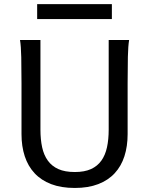

<svg xmlns="http://www.w3.org/2000/svg" viewBox="-20 -909 743 941"><path d="M612.8 -712.9Q607.9 -683.6 606.7 -630.1Q605.5 -576.7 605.5 -500.5V-251.5Q605.5 -191.9 589.8 -143.3Q574.2 -94.7 542.2 -60.1Q510.3 -25.4 461.4 -6.6Q412.6 12.2 346.7 12.2Q279.8 12.2 230.7 -6.6Q181.6 -25.4 149.4 -60.1Q117.2 -94.7 101.3 -143.3Q85.4 -191.9 85.4 -251.5V-500.5Q85.4 -572.8 84.2 -628.2Q83 -683.6 78.1 -712.9H178.2V-273.4Q178.2 -225.6 186.5 -187.3Q194.8 -148.9 214.4 -121.8Q233.9 -94.7 266.1 -80.3Q298.3 -65.9 346.7 -65.9Q394 -65.9 425.8 -80.3Q457.5 -94.7 476.8 -121.8Q496.1 -148.9 504.4 -187.3Q512.7 -225.6 512.7 -273.4V-712.9ZM162.1 -888.7H528.3V-815.4H162.1Z"/></svg>

Font: Andika Phon
Style: Regular
Weight: 400
Designer: Victor Gaultney, Annie Olsen, Julie Remington, Don Collingsworth, Eric Hays, Becca Hirsbrunner
Foundry: SIL International
Version: Version 5.000